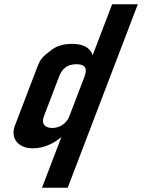

<svg xmlns="http://www.w3.org/2000/svg" viewBox="-20 -687 707 897"><path d="M266.9 -47 176.3 190H296.3L623.8 -667H503.8L412.9 -429C401.4 -464.3 369.4 -482 316.9 -482C277.7 -482 245.8 -472.7 221.2 -454C179.5 -422.4 169.6 -413.8 154.4 -374L49.6 -100C27.1 -41 65.4 6 132.9 6C189 6 236.8 -21.1 266.9 -47ZM224.2 -89C188.5 -89 172.5 -110.7 184.5 -142L255.9 -329C268.2 -361.2 289.7 -387 336.8 -387C382.6 -387 387.8 -363.3 374.3 -328L303.2 -142C293.4 -116.2 264.3 -89 224.2 -89Z"/></svg>

Font: Din Kursivschrift
Style: Extended Italic
Weight: 400
Version: Version 1.089